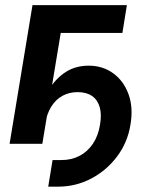

<svg xmlns="http://www.w3.org/2000/svg" viewBox="-20 -549 586 733"><path d="M164.1 163.6 180.7 62H214.8Q253.4 62 283.9 45.9Q314.5 29.8 334.7 -0.2Q355 -30.3 361.8 -72.8Q368.7 -112.3 360.6 -140.1Q352.5 -168 331.3 -182.6Q310.1 -197.3 276.4 -197.3Q244.1 -197.3 218.3 -183.1Q192.4 -168.9 175.5 -141.6Q158.7 -114.3 152.3 -76.2H119.6Q129.9 -135.7 155.3 -186.5Q180.7 -237.3 221.7 -267.8Q262.7 -298.3 318.4 -298.3Q372.1 -298.3 412.1 -269.3Q452.1 -240.2 470.7 -189.2Q489.3 -138.2 478 -72.8Q467.3 -5.4 427.2 48.1Q387.2 101.6 328.4 132.6Q269.5 163.6 201.7 163.6ZM464.4 -529.3 447.3 -423.3H211.9L141.6 0H16.6L104 -529.3Z"/></svg>

Font: Inter 24pt SemiBold
Style: Italic
Weight: 600
Italic angle: -9.3988°
Designer: Rasmus Andersson
Foundry: rsms
Version: Version 4.001;git-66647c0bb